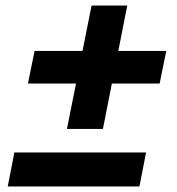

<svg xmlns="http://www.w3.org/2000/svg" viewBox="-20 -674 639 694"><path d="M8 0 32 -123H508L484 0ZM222 -208 311 -654H440L352 -208ZM81 -372 105 -490H581L557 -372Z"/></svg>

Font: Montserrat Thin
Style: Bold Italic
Weight: 700
Italic angle: -11.3°
Version: Version 9.000